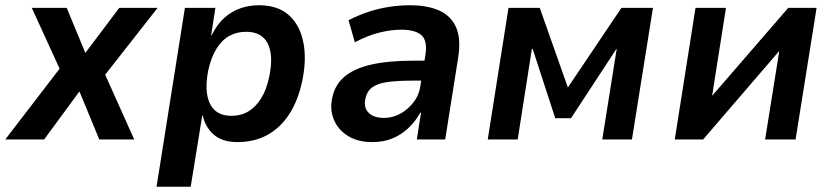

<svg xmlns="http://www.w3.org/2000/svg" viewBox="-44 -531 3170 731"><path d="M-24 0 201 -293 207 -217 77 -501H210L282 -327H279L410 -501H556L334 -218L337 -290L467 0H334L258 -184L260 -185L124 0Z M552 180 660 -501H776L760 -397H762Q782 -438 810 -463Q838 -488 871.5 -499.5Q905 -511 942 -511Q1013 -511 1055 -474Q1097 -437 1110.5 -372Q1124 -307 1107 -224Q1091 -148 1057 -96Q1023 -44 973.5 -17Q924 10 860 10Q803 10 770.5 -18Q738 -46 728 -91H726L682 180ZM837 -90Q874 -90 902 -107Q930 -124 950.5 -157Q971 -190 981 -239Q998 -320 975.5 -365Q953 -410 893 -410Q858 -410 829.5 -394.5Q801 -379 780.5 -346Q760 -313 749 -264Q733 -182 755.5 -136Q778 -90 837 -90Z M1373 10Q1319 10 1281.5 -13Q1244 -36 1227.5 -74.5Q1211 -113 1221 -159Q1231 -208 1267.5 -239Q1304 -270 1369 -285Q1434 -300 1530 -300H1590L1580 -224H1528Q1472 -224 1433.5 -219Q1395 -214 1374 -199Q1353 -184 1347 -154Q1340 -121 1359.5 -101.5Q1379 -82 1418 -82Q1450 -82 1479 -97.5Q1508 -113 1530 -141Q1552 -169 1557 -207L1576 -324Q1584 -376 1560.5 -397Q1537 -418 1483 -418Q1447 -418 1402.5 -407.5Q1358 -397 1307 -370L1283 -454Q1322 -474 1360.5 -486.5Q1399 -499 1438.5 -505Q1478 -511 1517 -511Q1583 -511 1628 -491Q1673 -471 1692.5 -427Q1712 -383 1700 -309L1651 0H1543L1559 -102H1556Q1538 -69 1511 -43.5Q1484 -18 1450 -4Q1416 10 1373 10Z M1813 0 1892 -501H2011L2118 -198L2322 -501H2442L2362 0H2249L2304 -345H2303L2130 -81H2070L1984 -345H1981L1927 0Z M2525 0 2604 -501H2720L2665 -152H2655L2957 -501H3065L2985 0H2869L2925 -350H2934L2633 0Z"/></svg>

Font: Nunito Sans 7pt SemiCondensed
Style: Bold Italic
Weight: 700
Width: 4
Italic angle: -9°
Designer: Vernon Adams
Foundry: Vernon Adams
Version: Version 3.101;gftools[0.9.27]